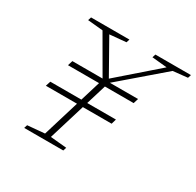

<svg xmlns="http://www.w3.org/2000/svg" viewBox="-151 -868 1060 1038"><g transform="rotate(30 379.0 -349.0)"><path d="M222.5 -668.5 127.5 -677.5 134 -698H373.5L367 -677.5L265 -668L388 -450L373 -451L622.5 -668.5L529 -677.5L535.5 -698H757.5L751 -677.5L660.5 -668L393.5 -438.5L269 -30L370 -20.5L363.5 0H119.5L126 -20.5L232.5 -30L356.5 -437ZM526.5 -287 517.5 -256H107L117 -287ZM574.5 -443 565 -412H155L164.5 -443Z"/></g></svg>

Font: Newsreader 9pt ExtraLight
Style: Italic
Weight: 250
Italic angle: -17°
Designer: Hugues Gentile
Foundry: Production Type
Version: Version 1.003